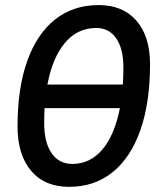

<svg xmlns="http://www.w3.org/2000/svg" viewBox="-20 -723 626 753"><path d="M250.5 9.8Q155.3 9.8 102.1 -53Q48.8 -115.7 48.8 -227.5Q48.8 -377 86.7 -483.4Q124.5 -589.8 195.8 -646.5Q267.1 -703.1 367.2 -703.1Q461.9 -703.1 515.1 -641.8Q568.4 -580.6 568.4 -471.2Q568.4 -320.3 530.5 -212.6Q492.7 -105 421.6 -47.6Q350.6 9.8 250.5 9.8ZM166 -391.6H461.9Q463.9 -423.8 463.9 -459Q463.9 -531.7 435.8 -572.5Q407.7 -613.3 356.9 -613.3Q284.2 -613.3 235.1 -555.4Q186 -497.6 166 -391.6ZM263.2 -80.1Q334 -80.1 381.8 -137Q429.7 -193.8 450.2 -298.8H154.8Q153.3 -270.5 153.3 -239.7Q153.3 -164.6 182.4 -122.3Q211.4 -80.1 263.2 -80.1Z"/></svg>

Font: Cascadia Mono PL
Style: Italic
Weight: 400
Italic angle: -10°
Monospace: yes
Designer: Aaron Bell
Foundry: Saja Typeworks
Version: Version 2404.023; ttfautohint (v1.8.4)